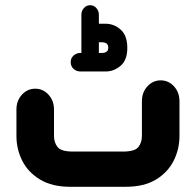

<svg xmlns="http://www.w3.org/2000/svg" viewBox="-20 -716 750 736"><path d="M292 -513V-660Q292 -674 301.5 -685Q311 -696 326 -696Q340 -696 349.5 -685Q359 -674 359 -660V-625H385Q417 -625 442.5 -602.5Q468 -580 468 -532Q468 -486 442.5 -464Q417 -442 385 -442H288Q273 -442 262 -452Q251 -462 251 -478Q251 -493 262 -503Q273 -513 288 -513ZM359 -554V-513H373Q381 -513 388 -517.5Q395 -522 395 -533Q395 -545 388 -549.5Q381 -554 373 -554ZM462 0H249Q180 0 134 -27.5Q88 -55 65.5 -99.5Q43 -144 43 -195V-296Q43 -330 64 -353Q85 -376 115 -376Q145 -376 166 -353Q187 -330 187 -296V-195Q187 -170 200.5 -152.5Q214 -135 260 -135H451Q497 -135 510.5 -152.5Q524 -170 524 -195V-328Q524 -362 545 -385Q566 -408 596 -408Q626 -408 647 -385Q668 -362 668 -328V-195Q668 -144 645.5 -99.5Q623 -55 577.5 -27.5Q532 0 462 0Z"/></svg>

Font: Beiruti Black
Style: Regular
Weight: 900
Designer: Arlette Boutros
Foundry: Boutros
Version: Version 1.41